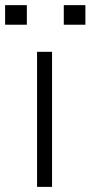

<svg xmlns="http://www.w3.org/2000/svg" viewBox="-63 -731 354 751"><path d="M140.6 0H82V-528.3H140.6ZM271 -634.3H186.5V-710.9H271ZM42 -634.3H-43V-710.9H42Z"/></svg>

Font: Franko
Style: Light
Weight: 300
Designer: Google
Version: Version 1.200310; 2013